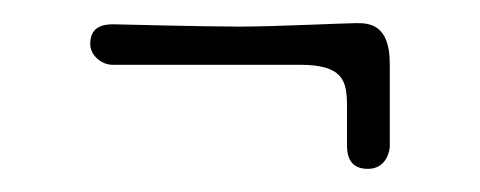

<svg xmlns="http://www.w3.org/2000/svg" viewBox="-20 -307 415 166"><path d="M78 -286C69 -286 58 -284 58 -269C58 -259 68 -251 77 -251H239C277 -251 280 -237 280 -215V-183C280 -176 280 -161 298 -161C316 -161 317 -180 317 -180V-252C317 -287 298 -287 288 -287C278 -287 218 -284 187 -284C156 -284 79 -286 78 -286Z"/></svg>

Font: Life Savers
Style: Regular
Weight: 400
Designer: Pablo Impallari, Rodrigo Fuenzalida, Brenda Gallo
Foundry: Pablo Impallari, Rodrigo Fuenzalida, Brenda Gallo
Version: Version 3.000